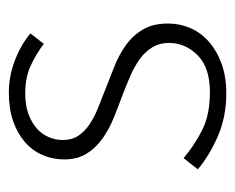

<svg xmlns="http://www.w3.org/2000/svg" viewBox="-70 -462 544 445"><g transform="rotate(-90 202.5 -240.0)"><path d="M208 12Q154 12 109 -7.5Q64 -27 32 -54L58 -87Q89 -61 124 -43.5Q159 -26 211 -26Q268 -26 296.5 -54.5Q325 -83 325 -121Q325 -143 314.5 -160Q304 -177 287 -189Q270 -201 249.5 -210Q229 -219 208 -227Q181 -237 153.5 -248Q126 -259 104 -274.5Q82 -290 68.5 -311.5Q55 -333 55 -364Q55 -390 65 -413.5Q75 -437 95 -454.5Q115 -472 143.5 -482Q172 -492 210 -492Q248 -492 284.5 -478Q321 -464 347 -442L323 -411Q299 -429 272 -441.5Q245 -454 208 -454Q180 -454 160 -446.5Q140 -439 126.5 -427Q113 -415 106.5 -399Q100 -383 100 -367Q100 -346 109.5 -331.5Q119 -317 135 -306Q151 -295 171.5 -286.5Q192 -278 213 -270Q241 -259 269 -248Q297 -237 319.5 -221Q342 -205 356 -181.5Q370 -158 370 -123Q370 -96 359.5 -71.5Q349 -47 328 -28.5Q307 -10 277 1Q247 12 208 12Z"/></g></svg>

Font: CV Source Sans Light
Style: Regular
Weight: 300
Designer: Paul D. Hunt
Foundry: Adobe Systems Incorporated
Version: Version 3.001